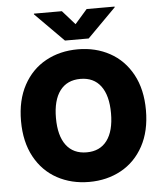

<svg xmlns="http://www.w3.org/2000/svg" viewBox="-61 -985 893 1048"><g transform="rotate(-5 385.5 -461.5)"><path d="M385.7 9.8Q288.1 9.8 210.2 -32.7Q132.3 -75.2 87.6 -157.2Q43 -239.3 43 -353.5Q43 -467.8 87.6 -549.8Q132.3 -631.8 210 -674.3Q287.6 -716.8 385.7 -716.8Q482.9 -716.8 560.5 -674.3Q638.2 -631.8 682.9 -549.8Q727.5 -467.8 727.5 -353.5Q727.5 -239.3 682.9 -157.2Q638.2 -75.2 560.5 -32.7Q482.9 9.8 385.7 9.8ZM385.7 -554.7Q312.5 -554.7 273.4 -502.7Q234.4 -450.7 234.4 -353.5Q234.4 -256.3 273.4 -204.3Q312.5 -152.3 385.7 -152.3Q458.5 -152.3 497.3 -204.3Q536.1 -256.3 536.1 -353.5Q536.1 -450.7 497.3 -502.7Q458.5 -554.7 385.7 -554.7ZM385.7 -854.5 453.1 -931.6H606.4V-927.7L450.2 -770.5H320.3L164.1 -927.7V-931.6H317.4Z"/></g></svg>

Font: Pretendard GOV Black
Style: Regular
Weight: 900
Designer: Base glyphs from Inter by Rasmus Andersson; Hangeul glyphs from Noto Sans CJK(Source Han Sans) by Jang Soo-young and Kan
Foundry: Kil Hyung-jin
Version: Version 1.309